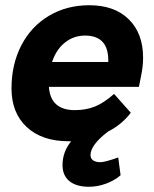

<svg xmlns="http://www.w3.org/2000/svg" viewBox="-20 -530 590 734"><path d="M527 -310Q527 -277 520 -243L511 -198H167Q173 -109 266 -109Q309 -109 343.5 -123Q378 -137 416 -171L480 -99Q446 -54 393 -27Q326 24 326 63Q326 76 336 83Q346 90 364 90Q381 90 432 72L441 140Q418 160 385.5 172Q353 184 320 184Q272 184 245.5 162.5Q219 141 219 101Q219 51 252 10H242Q141 10 82.5 -44Q24 -98 24 -192Q24 -284 61.5 -356.5Q99 -429 167 -469.5Q235 -510 321 -510Q418 -510 472.5 -456Q527 -402 527 -310ZM394 -299Q394 -394 305 -394Q262 -394 228.5 -367.5Q195 -341 179 -293H394Z"/></svg>

Font: Sarabun ExtraBold
Style: Italic
Weight: 800
Italic angle: -10°
Designer: Suppakit Chalermlarp | Katatrad Co.,Ltd.
Foundry: Cadson Demak Co.,Ltd.
Version: Version 1.000; ttfautohint (v1.6)